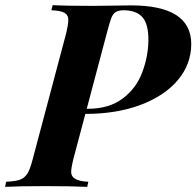

<svg xmlns="http://www.w3.org/2000/svg" viewBox="-62 -728 765 748"><path d="M279.8 -304.2Q363.3 -304.2 416 -344.2Q468.8 -383.8 492.2 -446.3Q515.6 -508.8 516.1 -571.3Q516.6 -633.8 493.2 -660.6Q469.7 -688 418.9 -688Q398.4 -687.5 388.2 -680.7Q377.9 -673.8 371.6 -657.7Q365.2 -641.6 355 -602.1L275.9 -304.2ZM683.1 -556.2Q682.6 -477.5 630.9 -416Q579.1 -354.5 485.4 -319.3Q391.6 -284.2 270.5 -284.2L223.1 -106Q215.3 -74.2 215.3 -57.6Q215.3 -22.5 282.2 -20L277.8 0Q217.8 -2.9 114.3 -2.9Q10.7 -2.9 -42 0L-38.1 -20Q-2 -21.5 15.6 -27.8Q33.2 -34.2 44.4 -51.3Q55.2 -68.4 64.9 -106L196.8 -602.1Q204.1 -633.8 204.1 -651.4Q204.1 -668.9 189.9 -677.7Q175.8 -686.5 138.2 -688L143.1 -708Q193.8 -705.1 301.8 -705.1L448.2 -707Q683.1 -707 683.1 -556.2Z"/></svg>

Font: PlayfairDisplay-BoldItalic
Style: Bold Italic
Weight: 700
Italic angle: -14.9847°
Designer: Claus Eggers Sørensen
Foundry: Claus Eggers Sørensen
Version: Version 1.002;PS 001.002;hotconv 1.0.70;makeotf.lib2.5.58329